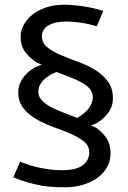

<svg xmlns="http://www.w3.org/2000/svg" viewBox="-20 -740 540 811"><path d="M65 -57Q111 -38 157 -29.5Q203 -21 241 -21Q302 -21 329.5 -42Q357 -63 357 -97Q357 -124 335 -142Q313 -160 279.5 -174.5Q246 -189 207 -203Q168 -217 134.5 -236Q101 -255 79 -282.5Q57 -310 57 -352Q57 -380 75 -408Q93 -436 130 -457L156 -467L135 -476Q105 -495 86 -521Q67 -547 67 -585Q67 -609 79.5 -633.5Q92 -658 115.5 -677Q139 -696 173 -708Q207 -720 250 -720Q284 -720 324.5 -714.5Q365 -709 416 -694L389 -629Q351 -640 319 -644.5Q287 -649 262 -649Q213 -649 185 -633Q157 -617 157 -586Q157 -559 179 -541Q201 -523 234.5 -508.5Q268 -494 307 -480Q346 -466 379.5 -446Q413 -426 435 -397Q457 -368 457 -325Q457 -291 437.5 -264Q418 -237 387 -219L364 -210L385 -201Q413 -182 430 -156Q447 -130 447 -92Q447 -60 432 -33.5Q417 -7 391 11.5Q365 30 330 40.5Q295 51 256 51Q233 51 209 50Q185 49 158 44.5Q131 40 101 31.5Q71 23 36 9ZM372 -330Q372 -350 359 -365Q346 -380 324 -392Q302 -404 274.5 -414.5Q247 -425 219 -436Q183 -422 162.5 -400.5Q142 -379 142 -353Q142 -332 156.5 -316.5Q171 -301 194 -288.5Q217 -276 246.5 -265Q276 -254 306 -242Q341 -262 356.5 -284.5Q372 -307 372 -330Z"/></svg>

Font: Expletus Sans
Style: Regular
Weight: 400
Designer: Jasper de Waard
Foundry: Designtown
Version: Version 7.028